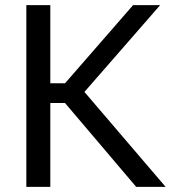

<svg xmlns="http://www.w3.org/2000/svg" viewBox="-20 -731 668 751"><path d="M512.7 0H627.9L284.2 -401.9L206.1 -361.3ZM129.9 -405.3V-328.1H272.5L606.4 -710.9H500.5L234.4 -405.3ZM83 0H176.8V-710.9H83Z"/></svg>

Font: Roboto Flex
Style: Regular
Weight: 400
Designer: Berlow after Robertson
Foundry: Google
Version: Version 3.200;gftools[0.9.32]